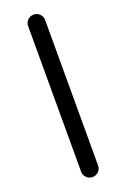

<svg xmlns="http://www.w3.org/2000/svg" viewBox="-190 -889 745 1142"><g transform="rotate(-20 182.0 -318.0)"><path d="M131.8 142.6V-778.3Q131.8 -800.8 147.5 -816.4Q163.1 -832 185.5 -832Q208 -832 223.6 -816.4Q239.3 -800.8 239.3 -778.3V142.6Q239.3 165 223.6 180.7Q208 196.3 185.5 196.3Q163.1 196.3 147.5 180.7Q131.8 165 131.8 142.6Z"/></g></svg>

Font: Gen Jyuu GothicX Medium
Style: Regular
Weight: 500
Designer: Ryoko NISHIZUKA (kana &amp; ideographs); Paul D. Hunt (Latin, Greek &amp; Cyrillic); Wenlong ZHANG (bopomofo); Sandoll C
Version: Version 1.058.20140828